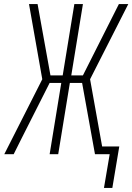

<svg xmlns="http://www.w3.org/2000/svg" viewBox="-20 -755 648 940"><path d="M489 165 517 0H445L382 -349H322L265 0H223L280 -349H223L89 -84L47 0H1L187 -367L122 -735H164L227 -386H287L344 -735H386L329 -386H386L562 -735H608L421 -367L480 -38H564L530 165Z"/></svg>

Font: Iosevka Extralight Extended
Style: Italic
Weight: 200
Width: 7
Italic angle: -9°
Monospace: yes
Designer: Belleve Invis
Foundry: Belleve Invis
Version: Version 32.5.0; ttfautohint (v1.8.4)